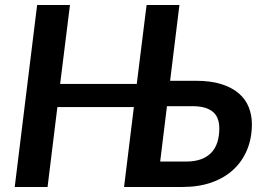

<svg xmlns="http://www.w3.org/2000/svg" viewBox="-20 -743 1052 763"><path d="M656 -422 693 -723H562.5L523.5 -409.5H219L258 -723H127.5L38.5 0H169L208 -317.5H512L473 0H706C748.7 0 787 -6 821 -18C855 -30 883.8 -47 907.5 -69C931.2 -91 949.3 -117.3 962 -148C974.7 -178.7 981 -212.5 981 -249.5C981 -273.5 976.8 -296 968.5 -317C960.2 -338 947.1 -356.2 929.2 -371.8C911.4 -387.2 888.4 -399.5 860.2 -408.5C832.1 -417.5 798.2 -422 758.5 -422ZM643.5 -321H745.5C764.8 -321 781.2 -318.9 794.8 -314.8C808.2 -310.6 819.2 -304.7 827.8 -297C836.2 -289.3 842.3 -280 846 -269C849.7 -258 851.5 -245.8 851.5 -232.5C851.5 -212.5 848.9 -194.3 843.8 -178C838.6 -161.7 830.7 -147.8 820 -136.5C809.3 -125.2 795.7 -116.4 779 -110.2C762.3 -104.1 742.3 -101 719 -101H616.5Z"/></svg>

Font: Lato
Style: Bold Italic
Weight: 700
Italic angle: -7°
Designer: Lukasz Dziedzic
Foundry: tyPoland Lukasz Dziedzic
Version: Version 2.007; 2014-02-27